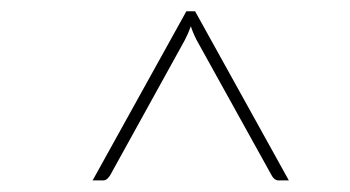

<svg xmlns="http://www.w3.org/2000/svg" viewBox="-20 -723 620 340"><path d="M491.5 -403.5H473.5Q469.5 -403.5 466.2 -406Q463 -408.5 461 -412.5L328.5 -651.5Q321.5 -665 318 -676.5Q313.5 -664 307 -651.5L175 -412.5Q173 -409.5 170 -406.5Q167 -403.5 162 -403.5H144L310 -703H325.5Z"/></svg>

Font: Lato ExtraLight
Style: Italic
Weight: 275
Italic angle: -7°
Designer: Lukasz Dziedzic with Adam Twardoch and Botio Nikoltchev
Foundry: tyPoland Lukasz Dziedzic
Version: Version 2.015; 2015-08-06; http://www.latofonts.com/